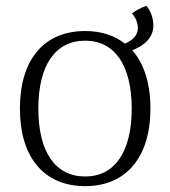

<svg xmlns="http://www.w3.org/2000/svg" viewBox="-20 -623 582 656"><path d="M504 -536C504 -558 496 -586 480 -603C464 -598 442 -586 431 -577C446 -560 451 -541 451 -528C451 -505 438 -488 407 -474C371 -502 325 -517 271 -517C130 -517 48 -419 48 -252C48 -86 130 13 271 13C411 13 494 -86 494 -252C494 -338 472 -406 432 -451C476 -469 504 -496 504 -536ZM271 -20C169 -20 111 -104 111 -252C111 -400 169 -484 271 -484C372 -484 430 -400 430 -252C430 -104 372 -20 271 -20Z"/></svg>

Font: Arima Koshi Light
Style: Regular
Weight: 300
Designer: Joana Correia and Natanael Gama
Foundry: NDISCOVER
Version: Version 1.019;PS 001.019;hotconv 1.0.88;makeotf.lib2.5.64775